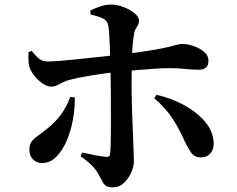

<svg xmlns="http://www.w3.org/2000/svg" viewBox="-20 -785 1040 844"><path d="M341.4 -114.5Q372.9 -107.6 400 -102.3Q427.1 -96.9 446.1 -95.5Q454.4 -95 458.9 -97.7Q463.5 -100.4 464.5 -110.4Q466.2 -130.4 466.8 -164.5Q467.5 -198.7 467.6 -239.7Q467.7 -280.7 467.4 -321Q467 -361.4 467 -393.4Q467 -415.1 466.3 -447.4Q465.5 -479.7 464.7 -516.4Q463.8 -553.2 462.6 -587.1Q461.3 -621 459.4 -646Q457.4 -671 454.2 -679.2Q448.1 -697.6 428.7 -705.8Q409.2 -714.1 377.9 -721.7L376.9 -738.4Q394.6 -747.7 419.6 -756.4Q444.6 -765 469.2 -765Q494.8 -764.8 523.2 -753.9Q551.5 -743.1 571.3 -726.7Q591.1 -710.4 591.1 -694.5Q591.1 -682.9 586.3 -674.7Q581.6 -666.6 576.6 -658.4Q571.6 -650.2 569.1 -635.9Q565.2 -613.8 562.9 -583.7Q560.5 -553.5 559.7 -519.7Q558.8 -485.9 558.7 -452.9Q558.5 -419.8 558.5 -392.8Q558.5 -362.2 559.6 -324.7Q560.7 -287.2 562.3 -249.1Q563.9 -211 565.2 -176.3Q566.4 -141.7 567.5 -116.1Q568.6 -90.5 568.6 -78.4Q568.6 -52.8 556.3 -25.6Q544 1.6 523.5 20.1Q503.1 38.7 476.7 38.7Q455.5 38.7 445.7 31.9Q436 25.2 429.3 11.5Q422.6 -2.3 410.1 -24Q400.2 -41.6 380.1 -61.3Q360 -80.9 334.1 -98ZM105.1 -555.6 119.3 -561.2Q137.8 -537.8 152.7 -526.2Q167.6 -514.5 189.7 -514.8Q206.1 -514.8 236.6 -517Q267.1 -519.3 304.6 -523.1Q342.2 -526.8 380.6 -531Q418.9 -535.1 451 -538.8Q483.1 -542.4 502.5 -544.4Q594.5 -555.4 645.9 -564.1Q697.4 -572.8 722.5 -579Q747.6 -585.1 758.5 -588.5Q769.4 -591.8 780.3 -591.8Q803.1 -591.8 830.1 -582.9Q857.1 -574 876.8 -557.5Q896.4 -540.9 896.4 -517.9Q896.4 -498.1 885.4 -488.3Q874.4 -478.6 852.7 -478.6Q824.2 -478.6 795.1 -482Q765.9 -485.4 721.9 -485.4Q697.4 -485.4 661.4 -483Q625.4 -480.6 584.6 -477.1Q543.9 -473.5 503.4 -469.5Q468.4 -466.2 429.6 -460.7Q390.7 -455.2 354.3 -448.7Q317.9 -442.2 289.4 -434.8Q270.9 -430.8 256.9 -423.5Q243 -416.1 230.9 -410.2Q218.8 -404.2 204.9 -404.2Q189.3 -404.2 170.8 -415.7Q152.4 -427.2 136.2 -445.8Q120.1 -464.4 111.3 -484.9Q105.9 -498.8 105.2 -520.2Q104.5 -541.6 105.1 -555.6ZM791.6 -164.6Q768.5 -217.4 738.3 -263.9Q708.1 -310.4 657.8 -353.4L667.7 -368.1Q729.3 -354.8 785 -325.2Q840.8 -295.5 878 -254.1Q915.2 -212.7 919.1 -161.1Q921.2 -131.4 906.1 -112.2Q890.9 -93.1 863.8 -93.1Q833.7 -93.1 818.7 -116.2Q803.6 -139.4 791.6 -164.6ZM289.1 -359.4 308.6 -356.8Q309.9 -312 301 -261.6Q292.1 -211.3 273.6 -167.4Q255.1 -123.6 227.8 -96Q200.6 -68.4 165.2 -68.4Q140.5 -68.4 124.9 -84.5Q109.3 -100.5 109.3 -125.5Q109.3 -148.4 117.7 -160.8Q126.1 -173.3 143.1 -185.5Q160.2 -197.7 185.3 -217.6Q227.5 -251.4 251.3 -286.1Q275.1 -320.8 289.1 -359.4Z"/></svg>

Font: Noto Serif TC
Style: Regular
Weight: 200
Designer: Ryoko NISHIZUKA 西塚涼子 (kana & ideographs); Frank Grießhammer (Latin, Greek & Cyrillic); Wenlong ZHANG 张文龙 (bopomofo); San
Foundry: Adobe
Version: Version 2.001;hotconv 1.1.0;makeotfexe 2.6.0